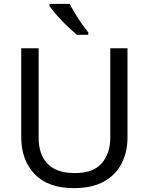

<svg xmlns="http://www.w3.org/2000/svg" viewBox="-20 -964 771 994"><path d="M640 -252Q640 -178 610 -118.5Q580 -59 518.5 -24.5Q457 10 362 10Q229 10 159.5 -62.5Q90 -135 90 -254V-714H180V-251Q180 -164 226.5 -116Q273 -68 367 -68Q464 -68 507.5 -119.5Q551 -171 551 -252V-714H640ZM341 -944Q352 -922 368.5 -894.5Q385 -867 403.5 -841Q422 -815 437 -796V-784H378Q361 -798 340 -817.5Q319 -837 298.5 -858.5Q278 -880 261.5 -900Q245 -920 236 -934V-944Z"/></svg>

Font: Noto Sans Tai Tham
Style: Regular
Weight: 400
Designer: Monotype Design Team 2013. Revised by David WIlliams 2020
Foundry: Monotype Imaging Inc.
Version: Version 2.002